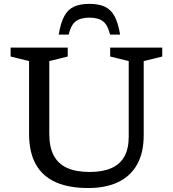

<svg xmlns="http://www.w3.org/2000/svg" viewBox="-20 -938 872 968"><path d="M629 -249.5V-630L535.5 -653V-698H798V-653L704.5 -630V-255.5Q704.5 -169 671.8 -109.8Q639 -50.5 576.5 -20.2Q514 10 425 10Q326.5 10 260.2 -19.8Q194 -49.5 160.2 -110.2Q126.5 -171 126.5 -263.5V-630L33.5 -653V-698H321.5V-653L228.5 -630V-262.5Q228.5 -196.5 251 -154Q273.5 -111.5 318.8 -91.2Q364 -71 432 -71Q496.5 -71 540.2 -89.8Q584 -108.5 606.5 -148Q629 -187.5 629 -249.5ZM430.5 -849Q386 -849 361.8 -830.5Q337.5 -812 326 -763.5H276Q286 -824 304.5 -857.5Q323 -891 353.8 -904.8Q384.5 -918.5 430.5 -918.5Q477 -918.5 507.5 -904.8Q538 -891 556.8 -857.5Q575.5 -824 585.5 -763.5H535Q523.5 -812 499.5 -830.5Q475.5 -849 430.5 -849Z"/></svg>

Font: Newsreader 9pt
Style: Regular
Weight: 400
Designer: Hugues Gentile
Foundry: Production Type
Version: Version 1.003